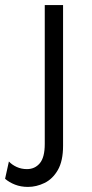

<svg xmlns="http://www.w3.org/2000/svg" viewBox="-102 -520 360 755"><path d="M8 215Q-20 215 -43 206Q-66 197 -82 183L-67 115Q-55 128 -36.5 136.5Q-18 145 4 145Q35 145 54.5 122Q74 99 74 46V-500H146V53Q146 113 125.5 148.5Q105 184 73 199.5Q41 215 8 215Z"/></svg>

Font: Kantumruy Pro
Style: Regular
Weight: 400
Designer: Sovichet Tep
Foundry: Sovichet Tep
Version: Version 1.002